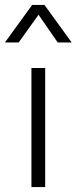

<svg xmlns="http://www.w3.org/2000/svg" viewBox="-46 -762 312 782"><path d="M30 -589H-26L85 -742H135L246 -589H189L111 -702ZM82 0V-485H138V0Z"/></svg>

Font: Palanquin ExtraLight
Style: Regular
Weight: 275
Designer: Pria Ravichandran
Version: Version 1.001